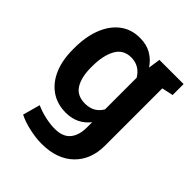

<svg xmlns="http://www.w3.org/2000/svg" viewBox="-209 -662 998 998"><g transform="rotate(45 290.5 -162.5)"><path d="M264.6 213.4Q225.1 213.4 176.3 202.9Q127.4 192.4 90.3 173.8L116.7 78.1Q148.9 92.8 187 101.3Q225.1 109.9 258.3 109.9Q317.4 109.9 344.7 77.1Q372.1 44.4 372.1 -14.2V-52.2Q322.8 10.3 240.2 10.3Q175.8 10.3 129.4 -22.2Q83 -54.7 58.3 -112.8Q33.7 -170.9 33.7 -248.5V-258.8Q33.7 -342.3 58.3 -405.3Q83 -468.3 128.7 -503.2Q174.3 -538.1 238.3 -538.1Q286.1 -538.1 321 -518.3Q356 -498.5 380.4 -461.9L390.1 -528.3H567.9V-447.8L505.4 -434.1V-13.7Q505.4 90.3 441.4 151.9Q377.4 213.4 264.6 213.4ZM277.3 -93.8Q341.3 -93.8 372.1 -146.5V-378.9Q357.4 -404.8 333.5 -419.4Q309.6 -434.1 277.8 -434.1Q219.7 -434.1 193.1 -385.3Q166.5 -336.4 166.5 -258.8V-248.5Q166.5 -176.8 192.6 -135.3Q218.8 -93.8 277.3 -93.8Z"/></g></svg>

Font: Roboto Slab SemiBold
Style: Regular
Weight: 600
Designer: Google
Version: Version 2.001; ttfautohint (v1.8.3)